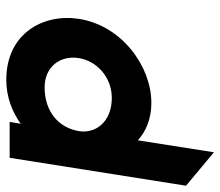

<svg xmlns="http://www.w3.org/2000/svg" viewBox="-66 -640 717 626"><g transform="rotate(90 293.0 -327.5)"><path d="M42 -226C24 -110 89 11 241 11C296 11 345 -8 384 -36L378 0H495L586 -575L477 -666L438 -418C409 -444 369 -462 316 -462C197 -462 64 -366 42 -226ZM170 -226C179 -282 230 -333 300 -333C377 -333 417 -281 408 -226C397 -159 344 -114 265 -114C199 -114 160 -164 170 -226Z"/></g></svg>

Font: Charger Pro
Style: UltraObl
Weight: 900
Designer: Jasper
Foundry: Cannot Into Space Fonts
Version: Version 1.09